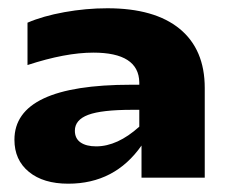

<svg xmlns="http://www.w3.org/2000/svg" viewBox="-20 -814 547 467"><path d="M15.1 -474.1Q15.1 -607.9 298.8 -607.9H318.8V-613.8Q317.4 -686 207 -686Q139.2 -686 46.9 -655.8V-758.8Q84 -774.9 136.5 -784.4Q189 -793.9 241.2 -793.9Q356 -793.9 417 -743.9Q478 -693.8 478 -600.1V-381.8H324.2V-460Q259.3 -367.2 146 -367.2Q85.4 -367.2 50.3 -396Q15.1 -424.8 15.1 -474.1ZM162.1 -496.1Q162.1 -477.1 176 -467.5Q189.9 -458 213.9 -458Q265.6 -458 318.8 -505.9V-546.9H301.8Q227.1 -546.9 194.6 -534.7Q162.1 -522.5 162.1 -496.1Z"/></svg>

Font: Mattone
Style: Bold
Weight: 700
Width: 6
Designer: Nunzio Mazzaferro
Foundry: Collletttivo
Version: Version 2.000;Glyphs 3.2 (3217)